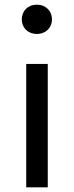

<svg xmlns="http://www.w3.org/2000/svg" viewBox="-20 -800 316 820"><path d="M184 -527H92V0H184ZM137 -780C99 -780 73 -753 73 -717C73 -682 99 -655 137 -655C176 -655 202 -682 202 -717C202 -753 176 -780 137 -780Z"/></svg>

Font: Fira Math
Style: Regular
Weight: 400
Designer: Xiangdong Zeng
Foundry: Xiangdong Zeng
Version: Version 0.3.4